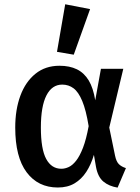

<svg xmlns="http://www.w3.org/2000/svg" viewBox="-20 -842 640 876"><path d="M251.5 -542Q297.5 -542 330.8 -525.8Q364 -509.5 384.8 -475Q405.5 -440.5 414.5 -384.5L440.5 -528H542.5L478.5 -260L505 -131.5Q510.5 -105 522.2 -93.2Q534 -81.5 554.5 -75L516.5 14Q477 7.5 451.8 -13.5Q426.5 -34.5 418 -80.5L408.5 -135.5Q395.5 -91.5 373.8 -58Q352 -24.5 320.2 -5.5Q288.5 13.5 244 13.5Q153.5 13.5 101.5 -56Q49.5 -125.5 49.5 -260Q49.5 -342 73 -405.5Q96.5 -469 141.8 -505.5Q187 -542 251.5 -542ZM264 -456Q217 -456 191.8 -406.5Q166.5 -357 166.5 -260Q166.5 -161.5 190.8 -116.8Q215 -72 260 -72Q276.5 -72 293.8 -80Q311 -88 327.5 -109Q344 -130 358.8 -168.2Q373.5 -206.5 384.5 -266.5Q372.5 -340 355.2 -381.2Q338 -422.5 315.5 -439.2Q293 -456 264 -456ZM277.5 -822.5 391 -800.5 316.5 -592.5 240 -605.5Z"/></svg>

Font: Fira Code Light Medium
Style: Regular
Weight: 500
Monospace: yes
Version: Version 5.002